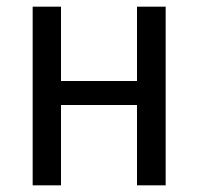

<svg xmlns="http://www.w3.org/2000/svg" viewBox="-20 -556 594 576"><path d="M78 0V-536H163V-313H391V-536H477V0H391V-241H163V0Z"/></svg>

Font: Noto Sans SemiCondensed
Style: Regular
Weight: 400
Width: 4
Designer: Monotype Design Team
Foundry: Monotype Imaging Inc.
Version: Version 2.013; ttfautohint (v1.8.4.7-5d5b)